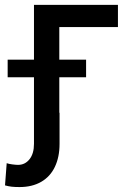

<svg xmlns="http://www.w3.org/2000/svg" viewBox="-74 -550 530 777"><path d="M403.3 -440.4H166V-308.6H274.4V-237.3H166V-93.8H167V32.2Q167 85.4 148.2 125Q129.4 164.6 92.8 185.8Q56.2 207 4.9 207Q-13.2 207 -26.4 205.6Q-39.6 204.1 -53.7 200.2L-46.9 110.4Q-39.1 113.3 -24.7 115.2Q-10.3 117.2 -1 117.2Q27.3 117.2 45.4 94.5Q63.5 71.8 63.5 32.2V-237.3H-43V-308.6H63.5V-530.3H403.3Z"/></svg>

Font: Pretendard Medium
Style: Regular
Weight: 500
Designer: Base glyphs from Inter by Rasmus Andersson; Hangeul glyphs from Noto Sans CJK(Source Han Sans) by Jang Soo-young and Kan
Foundry: Kil Hyung-jin
Version: Version 1.309